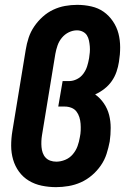

<svg xmlns="http://www.w3.org/2000/svg" viewBox="-20 -763 540 791"><path d="M211 8Q181 8 152 2Q123 -4 99 -18.5Q75 -33 58.5 -55.5Q42 -78 34 -105.5Q26 -133 26 -163Q26 -193 31 -223L86 -558Q90 -583 98 -607.5Q106 -632 121 -654Q136 -676 156 -694Q176 -712 199.5 -723Q223 -734 248 -738.5Q273 -743 298 -743Q328 -743 356.5 -736.5Q385 -730 407 -714.5Q429 -699 445 -675.5Q461 -652 468 -625Q475 -598 475 -568Q475 -538 470 -508Q467 -488 460 -467.5Q453 -447 440.5 -429Q428 -411 410 -397Q392 -383 372 -374Q393 -359 408 -337Q423 -315 429.5 -289.5Q436 -264 436 -236Q436 -208 432 -180Q427 -154 419 -129Q411 -104 395.5 -81.5Q380 -59 359 -41Q338 -23 313.5 -12Q289 -1 262.5 3.5Q236 8 211 8ZM212 -97Q230 -97 248.5 -104.5Q267 -112 280 -127.5Q293 -143 299.5 -161Q306 -179 309 -198Q312 -212 312.5 -226Q313 -240 312 -253.5Q311 -267 307 -280Q303 -293 295 -303.5Q287 -314 274 -319Q261 -324 247 -324H220L238 -429H265Q281 -429 297 -437Q313 -445 323.5 -459.5Q334 -474 339 -490Q344 -506 347 -523Q349 -535 350 -547.5Q351 -560 350 -572Q349 -584 346.5 -596Q344 -608 338 -617.5Q332 -627 321 -632.5Q310 -638 297 -638Q280 -638 263.5 -630Q247 -622 235 -607.5Q223 -593 217 -575.5Q211 -558 208 -541L153 -206Q151 -194 150.5 -181.5Q150 -169 151 -157Q152 -145 156 -133.5Q160 -122 168 -113.5Q176 -105 187.5 -101Q199 -97 212 -97Z"/></svg>

Font: Iosevka Extrabold Oblique
Style: Regular
Weight: 800
Italic angle: -9°
Monospace: yes
Designer: Belleve Invis
Foundry: Belleve Invis
Version: Version 32.5.0; ttfautohint (v1.8.4)